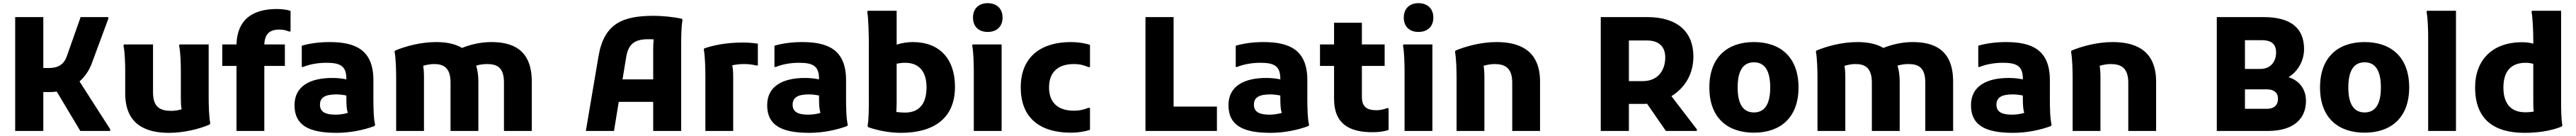

<svg xmlns="http://www.w3.org/2000/svg" viewBox="-20 -828 16297 860"><path d="M483 -313C519 -345 546 -386 562 -431L665 -709V-720H490L404 -476C387 -425 354 -398 289 -398H254V-720H76V0H254V-246H299C313 -246 326 -247 339 -249L488 0H677V-11Z M1300 -210V-547H1116L1113 -539C1122 -503 1124 -420 1124 -380V-207C1124 -178 1125 -155 1129 -137C1109 -131 1086 -127 1063 -127C994 -127 948 -150 948 -243V-547H765L761 -539C770 -503 772 -420 772 -380V-238C772 -36 908 12 1049 12C1142 12 1241 -12 1307 -41L1310 -49C1302 -85 1300 -170 1300 -210Z M1731 -771C1579 -771 1480 -705 1476 -547H1386V-411H1476V0H1652V-411H1782V-547H1652C1655 -615 1687 -641 1748 -641C1774 -641 1793 -635 1807 -629H1818V-759C1798 -766 1768 -771 1731 -771Z M2342 -200V-321C2342 -514 2227 -562 2064 -562C1998 -562 1937 -553 1889 -539V-405H1899C1931 -419 1986 -431 2043 -431C2128 -431 2171 -414 2171 -331V-326C2144 -332 2115 -335 2081 -335C1943 -335 1843 -284 1843 -163C1843 -36 1933 12 2109 12C2194 12 2279 -5 2349 -31L2353 -39C2343 -75 2342 -157 2342 -200ZM2102 -103C2039 -103 2004 -120 2004 -166C2004 -212 2037 -231 2108 -231C2129 -231 2152 -228 2171 -224C2171 -165 2172 -140 2180 -114C2157 -107 2128 -103 2102 -103Z M3087 -562C3020 -562 2955 -546 2903 -525C2855 -553 2797 -562 2739 -562C2643 -562 2545 -536 2479 -508L2476 -500C2484 -464 2486 -378 2486 -338V0H2662V-340C2662 -370 2660 -394 2657 -412C2678 -418 2702 -423 2726 -423C2787 -423 2830 -399 2830 -306V0H3006V-312C3006 -351 3001 -385 2992 -413C3012 -419 3037 -423 3061 -423C3127 -423 3168 -399 3168 -306V0H3344V-312C3344 -522 3213 -562 3087 -562Z M4295 -709C4241 -721 4171 -728 4115 -728C3920 -728 3801 -680 3766 -472L3686 0H3864L3894 -184H4112V0H4289V-537C4289 -577 4289 -660 4297 -697ZM3918 -326 3941 -466C3954 -543 3987 -580 4080 -580C4091 -580 4103 -580 4115 -579C4113 -561 4112 -541 4112 -519V-326Z M4679 -559C4574 -559 4493 -542 4435 -522L4432 -514C4440 -478 4442 -392 4442 -352V0H4618V-340C4618 -372 4616 -397 4612 -415C4634 -420 4660 -423 4688 -423C4713 -423 4741 -420 4763 -414H4774V-552C4734 -558 4699 -559 4679 -559Z M5332 -200V-321C5332 -514 5217 -562 5054 -562C4988 -562 4927 -553 4879 -539V-405H4889C4921 -419 4976 -431 5033 -431C5118 -431 5161 -414 5161 -331V-326C5134 -332 5105 -335 5071 -335C4933 -335 4833 -284 4833 -163C4833 -36 4923 12 5099 12C5184 12 5269 -5 5339 -31L5343 -39C5333 -75 5332 -157 5332 -200ZM5092 -103C5029 -103 4994 -120 4994 -166C4994 -212 5027 -231 5098 -231C5119 -231 5142 -228 5161 -224C5161 -165 5162 -140 5170 -114C5147 -107 5118 -103 5092 -103Z M5754 -562C5721 -562 5688 -557 5652 -546V-760H5469L5466 -752C5474 -716 5476 -592 5476 -552V-190C5476 -150 5476 -68 5468 -32L5472 -24C5527 -4 5606 12 5678 12C5880 12 6021 -74 6021 -279C6021 -454 5925 -562 5754 -562ZM5704 -116C5685 -116 5666 -118 5650 -120C5651 -137 5652 -156 5652 -179V-425C5670 -429 5688 -431 5706 -431C5797 -431 5841 -372 5841 -276C5841 -179 5801 -116 5704 -116Z M6228 -626C6283 -626 6322 -658 6322 -717C6322 -775 6283 -808 6228 -808C6173 -808 6135 -775 6135 -717C6135 -658 6173 -626 6228 -626ZM6140 -380V0H6316V-547H6133L6130 -539C6138 -503 6140 -420 6140 -380Z M6437 -275C6437 -76 6566 11 6754 11C6799 11 6843 4 6875 -7V-146H6864C6842 -137 6813 -128 6773 -128C6673 -128 6616 -179 6616 -275C6616 -372 6673 -423 6773 -423C6813 -423 6842 -414 6864 -404H6875V-544C6843 -555 6799 -562 6754 -562C6571 -562 6437 -474 6437 -275Z M7226 -720V0H7678V-154H7404V-720Z M8250 -200V-321C8250 -514 8135 -562 7972 -562C7906 -562 7845 -553 7797 -539V-405H7807C7839 -419 7894 -431 7951 -431C8036 -431 8079 -414 8079 -331V-326C8052 -332 8023 -335 7989 -335C7851 -335 7751 -284 7751 -163C7751 -36 7841 12 8017 12C8102 12 8187 -5 8257 -31L8261 -39C8251 -75 8250 -157 8250 -200ZM8010 -103C7947 -103 7912 -120 7912 -166C7912 -212 7945 -231 8016 -231C8037 -231 8060 -228 8079 -224C8079 -165 8080 -140 8088 -114C8065 -107 8036 -103 8010 -103Z M8753 -144C8736 -137 8712 -131 8688 -131C8624 -131 8595 -154 8595 -216V-411H8739V-547H8595V-684H8419V-547H8330V-411H8419V-203C8419 -44 8516 8 8662 8C8705 8 8735 3 8764 -6V-144Z M8953 -626C9008 -626 9047 -658 9047 -717C9047 -775 9008 -808 8953 -808C8898 -808 8860 -775 8860 -717C8860 -658 8898 -626 8953 -626ZM8865 -380V0H9041V-547H8858L8855 -539C8863 -503 8865 -420 8865 -380Z M9447 -562C9352 -562 9253 -536 9187 -508L9184 -500C9192 -464 9194 -378 9194 -338V0H9370V-340C9370 -370 9368 -394 9365 -412C9386 -418 9410 -423 9434 -423C9500 -423 9546 -399 9546 -306V0H9722V-312C9722 -514 9586 -562 9447 -562Z M10553 -220C10635 -270 10692 -356 10692 -471C10692 -623 10595 -720 10400 -720H10106V0H10284V-171H10375C10383 -171 10391 -171 10399 -172L10518 0H10714V-10ZM10284 -315V-572H10399C10467 -572 10514 -539 10514 -465C10514 -388 10472 -315 10371 -315Z M10793 -275C10793 -82 10909 11 11075 11C11240 11 11357 -82 11357 -275C11357 -469 11240 -562 11075 -562C10910 -562 10793 -469 10793 -275ZM10972 -275C10972 -380 11006 -434 11075 -434C11144 -434 11178 -380 11178 -275C11178 -171 11144 -117 11075 -117C11006 -117 10972 -171 10972 -275Z M12078 -562C12011 -562 11946 -546 11894 -525C11846 -553 11788 -562 11730 -562C11634 -562 11536 -536 11470 -508L11467 -500C11475 -464 11477 -378 11477 -338V0H11653V-340C11653 -370 11651 -394 11648 -412C11669 -418 11693 -423 11717 -423C11778 -423 11821 -399 11821 -306V0H11997V-312C11997 -351 11992 -385 11983 -413C12003 -419 12028 -423 12052 -423C12118 -423 12159 -399 12159 -306V0H12335V-312C12335 -522 12204 -562 12078 -562Z M12947 -200V-321C12947 -514 12832 -562 12669 -562C12603 -562 12542 -553 12494 -539V-405H12504C12536 -419 12591 -431 12648 -431C12733 -431 12776 -414 12776 -331V-326C12749 -332 12720 -335 12686 -335C12548 -335 12448 -284 12448 -163C12448 -36 12538 12 12714 12C12799 12 12884 -5 12954 -31L12958 -39C12948 -75 12947 -157 12947 -200ZM12707 -103C12644 -103 12609 -120 12609 -166C12609 -212 12642 -231 12713 -231C12734 -231 12757 -228 12776 -224C12776 -165 12777 -140 12785 -114C12762 -107 12733 -103 12707 -103Z M13344 -562C13249 -562 13150 -536 13084 -508L13081 -500C13089 -464 13091 -378 13091 -338V0H13267V-340C13267 -370 13265 -394 13262 -412C13283 -418 13307 -423 13331 -423C13397 -423 13443 -399 13443 -306V0H13619V-312C13619 -514 13483 -562 13344 -562Z M14457 -340C14522 -381 14555 -450 14555 -518C14555 -650 14471 -720 14299 -720H14003V0H14327C14483 0 14567 -72 14567 -190C14567 -261 14529 -317 14457 -340ZM14286 -574C14338 -574 14378 -558 14378 -496C14378 -440 14345 -392 14278 -392H14181V-574ZM14320 -140H14181V-263H14320C14361 -263 14390 -245 14390 -204C14390 -158 14360 -140 14320 -140Z M14656 -275C14656 -82 14772 11 14938 11C15103 11 15220 -82 15220 -275C15220 -469 15103 -562 14938 -562C14773 -562 14656 -469 14656 -275ZM14835 -275C14835 -380 14869 -434 14938 -434C15007 -434 15041 -380 15041 -275C15041 -171 15007 -117 14938 -117C14869 -117 14835 -171 14835 -275Z M15340 -594V0H15516V-760H15333L15330 -752C15338 -716 15340 -634 15340 -594Z M16181 -194V-760H15997L15994 -752C16001 -721 16005 -627 16005 -575V-552C15986 -557 15959 -562 15927 -561C15750 -559 15637 -452 15637 -275C15637 -71 15759 12 15950 12C16051 12 16129 -5 16185 -28L16189 -36C16181 -72 16181 -154 16181 -194ZM15816 -275C15816 -372 15860 -431 15957 -431C15976 -431 15992 -428 16005 -424V-183C16005 -161 16005 -141 16008 -123C15994 -120 15977 -118 15955 -118C15855 -118 15816 -182 15816 -275Z"/></svg>

Font: Kufam Arabic Latin Roman Bold
Style: Regular
Weight: 700
Designer: Wael Morcos & Artur Schmal
Version: Version 1.200;PS 001.200;hotconv 1.0.88;makeotf.lib2.5.64775